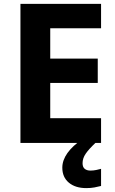

<svg xmlns="http://www.w3.org/2000/svg" viewBox="-20 -734 592 986"><path d="M499 0H85V-714H499V-589H238V-433H482V-308H238V-127H499ZM404 104Q404 124 415 133Q426 142 444 142Q459 142 474 139Q489 136 499 133V221Q483 225 465 228.5Q447 232 423 232Q367 232 333.5 204Q300 176 300 127Q300 51 405 -21L470 0Q436 32 420 55.5Q404 79 404 104Z"/></svg>

Font: Noto Sans Khmer UI
Style: Bold
Weight: 700
Designer: Danh Hong and the Monotype Design Team
Foundry: Monotype Imaging Inc.
Version: Version 2.002; ttfautohint (v1.8.4.7-5d5b)